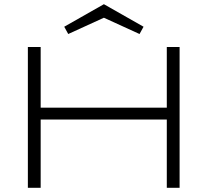

<svg xmlns="http://www.w3.org/2000/svg" viewBox="-20 -895 989 915"><path d="M774.9 0V-325.2H173.8V0H112.8V-670.9H173.8V-381.8H774.9V-670.9H835.9V0ZM645 -732.9 475.1 -810.5 305.2 -732.9 286.1 -767.6 475.1 -875 664.1 -767.6Z"/></svg>

Font: Syncopate
Style: Regular
Weight: 400
Width: 7
Version: Version 001.001